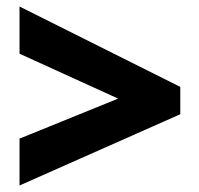

<svg xmlns="http://www.w3.org/2000/svg" viewBox="-20 -740 612 590"><path d="M40 -170V-314L343 -437L40 -575V-720L534 -473V-389Z"/></svg>

Font: Noto Sans Kannada UI Black
Style: Regular
Weight: 900
Designer: Jelle Bosma - Monotype Design Team
Foundry: Monotype Imaging Inc.
Version: Version 2.005; ttfautohint (v1.8.4.7-5d5b)